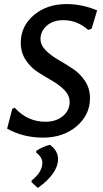

<svg xmlns="http://www.w3.org/2000/svg" viewBox="-20 -668 504 943"><path d="M307 -648Q383 -648 457 -617L430 -527L413 -521Q359 -569 292 -569Q241 -569 210 -542Q179 -515 179 -477Q179 -447 204 -421.5Q229 -396 264.5 -375.5Q300 -355 336 -331.5Q372 -308 397 -271Q422 -234 422 -186Q422 -104 356.5 -48Q291 8 191 8Q95 8 15 -36L40 -133L52 -139Q115 -70 203 -70Q256 -70 289 -98Q322 -126 322 -167Q322 -199 297.5 -224.5Q273 -250 237.5 -270.5Q202 -291 166.5 -313.5Q131 -336 106.5 -373Q82 -410 82 -458Q82 -539 146 -593.5Q210 -648 307 -648ZM225 43Q265 72 265 113Q265 184 166 255L135 227V219Q188 177 188 132Q188 104 158 82V73Q188 53 225 43Z"/></svg>

Font: Alegreya Sans Medium
Style: Italic
Weight: 500
Italic angle: -7°
Designer: Juan Pablo del Peral
Foundry: Huerta Tipografica
Version: Version 2.007